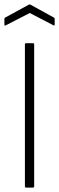

<svg xmlns="http://www.w3.org/2000/svg" viewBox="-21 -851 268 871"><path d="M97 0Q92 0 92 -5V-650Q92 -655 97 -655H128Q134 -655 134 -650V-5Q134 0 128 0ZM5 -736Q-1 -733 -1 -739V-765Q-1 -769 2 -771L110 -830Q114 -832 117 -830L224 -771Q227 -770 227 -765V-739Q227 -734 222 -736L114 -792Z"/></svg>

Font: Sofia Sans Semi Condensed ExtraLight
Style: Regular
Weight: 250
Version: Version 4.100